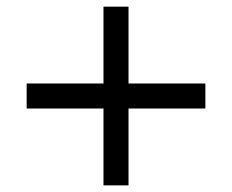

<svg xmlns="http://www.w3.org/2000/svg" viewBox="-20 -665 697 577"><path d="M60.1 -338.9V-414.1H291V-645H366.2V-414.1H597.2V-338.9H366.2V-107.9H291V-338.9Z"/></svg>

Font: Standard
Style: Regular
Weight: 400
Designer: Bryce Wilner
Version: Version 2.000;PS 2.0;hotconv 16.6.51;makeotf.lib2.5.65220 DE